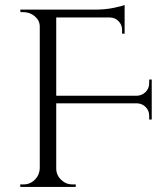

<svg xmlns="http://www.w3.org/2000/svg" viewBox="-20 -738 619 758"><path d="M569 -281Q569 -301 555.5 -315Q542 -329 522 -330H202V-73Q202 -47 221 -28.5Q240 -10 266 -10H279V0H60V-10H73Q99 -10 117.5 -28.5Q136 -47 137 -73V-633Q137 -657 117.5 -673.5Q98 -690 73 -690H61L60 -700H353Q396 -700 429 -707Q462 -714 472 -718V-605H462V-620Q462 -640 448 -654.5Q434 -669 413 -669H202V-360H521Q541 -361 555 -375Q569 -389 569 -410V-424H579V-266H569Z"/></svg>

Font: Cinzel Decorative
Style: Regular
Weight: 400
Designer: Natanael Gama
Version: Version 1.002;PS 001.002;hotconv 1.0.56;makeotf.lib2.0.21325